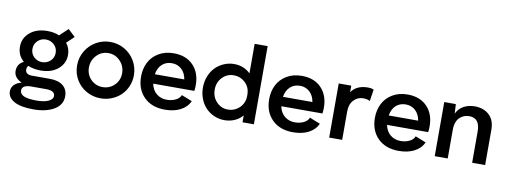

<svg xmlns="http://www.w3.org/2000/svg" viewBox="-71 -1127 4620 1747"><g transform="rotate(10 2239.5 -253.5)"><path d="M474.1 -561 540 -499 472.2 -434.1Q508.8 -388.7 508.8 -327.1Q508.8 -249 448 -197Q387.2 -145 287.1 -145Q220.7 -145 170.9 -167Q157.2 -154.8 157.2 -129.9Q157.2 -108.4 172.9 -96.7Q188.5 -85 215.8 -85H383.8Q461.9 -85 505.4 -50.3Q548.8 -15.6 548.8 46.9Q548.8 126.5 475.3 170.7Q401.9 214.8 283.2 214.8Q164.6 214.8 104.7 180.7Q44.9 146.5 44.9 88.9Q44.9 55.2 68.8 29.8Q92.8 4.4 137.2 -5.9Q104 -20.5 84 -44.9Q64 -69.3 64 -102.1Q64 -168 124 -195.8Q64.9 -246.1 64.9 -327.1Q64.9 -405.8 126.2 -457.8Q187.5 -509.8 287.1 -509.8Q351.6 -509.8 397 -488.8ZM144 64.9Q144 130.9 295.9 130.9Q369.1 130.9 408.7 111.8Q448.2 92.8 448.2 63Q448.2 13.2 366.2 13.2H231Q144 13.2 144 64.9ZM180.2 -326.2Q180.2 -281.7 211.4 -252Q242.7 -222.2 287.1 -222.2Q331.5 -222.2 363.3 -252Q395 -281.7 395 -326.2Q395 -371.1 363.3 -401.1Q331.5 -431.2 287.1 -431.2Q242.7 -431.2 211.4 -401.1Q180.2 -371.1 180.2 -326.2Z M606.4 -248Q606.4 -320.3 641.8 -380.9Q677.2 -441.4 737.5 -476.3Q797.9 -511.2 868.7 -511.2Q939.9 -511.2 1000.5 -476.3Q1061 -441.4 1096.2 -380.9Q1131.3 -320.3 1131.3 -248Q1131.3 -193.8 1110.6 -145.8Q1089.8 -97.7 1054.4 -63.7Q1019 -29.8 970.7 -10Q922.4 9.8 868.7 9.8Q797.4 9.8 737.3 -23.7Q677.2 -57.1 641.8 -116.7Q606.4 -176.3 606.4 -248ZM715.8 -249Q715.8 -183.1 760 -138.7Q804.2 -94.2 868.7 -94.2Q933.1 -94.2 977.8 -138.9Q1022.5 -183.6 1022.5 -249Q1022.5 -314.5 977.5 -361.3Q932.6 -408.2 868.7 -408.2Q804.7 -408.2 760.3 -361.3Q715.8 -314.5 715.8 -249Z M1462.4 9.8Q1339.8 9.8 1268.6 -61.3Q1197.3 -132.3 1197.3 -250Q1197.3 -322.3 1226.8 -380.6Q1256.3 -439 1315.7 -474.4Q1375 -509.8 1455.1 -509.8Q1568.8 -509.8 1635 -441.4Q1701.2 -373 1701.2 -258.8Q1701.2 -231.4 1697.3 -205.1H1317.4Q1329.1 -146 1368.9 -114Q1408.7 -82 1462.4 -82Q1508.8 -82 1544.9 -99.6Q1581.1 -117.2 1592.3 -147.9L1690.4 -108.9Q1665 -51.8 1605 -21Q1544.9 9.8 1462.4 9.8ZM1317.4 -292H1589.4Q1580.1 -350.1 1543.5 -384Q1506.8 -418 1454.1 -418Q1399.4 -418 1363.3 -384.8Q1327.1 -351.6 1317.4 -292Z M2283.7 -722.2V0H2178.7V-63Q2149.4 -28.8 2106.2 -9.5Q2063 9.8 2011.7 9.8Q1962.9 9.8 1918.7 -9Q1874.5 -27.8 1841.3 -61.3Q1808.1 -94.7 1788.6 -143.6Q1769 -192.4 1769 -249Q1769 -306.2 1788.8 -355.2Q1808.6 -404.3 1841.8 -437.5Q1875 -470.7 1919.2 -489.7Q1963.4 -508.8 2011.7 -508.8Q2102.5 -508.8 2163.6 -449.2V-722.2ZM1877.9 -250Q1877.9 -181.6 1921.4 -136.2Q1964.8 -90.8 2025.9 -90.8Q2088.9 -90.8 2133.8 -134.3Q2178.7 -177.7 2178.7 -245.1V-253.9Q2178.7 -321.8 2134 -364.5Q2089.4 -407.2 2025.9 -407.2Q1964.8 -407.2 1921.4 -362.1Q1877.9 -316.9 1877.9 -250Z M2646 9.8Q2523.4 9.8 2452.1 -61.3Q2380.9 -132.3 2380.9 -250Q2380.9 -322.3 2410.4 -380.6Q2439.9 -439 2499.3 -474.4Q2558.6 -509.8 2638.7 -509.8Q2752.4 -509.8 2818.6 -441.4Q2884.8 -373 2884.8 -258.8Q2884.8 -231.4 2880.9 -205.1H2501Q2512.7 -146 2552.5 -114Q2592.3 -82 2646 -82Q2692.4 -82 2728.5 -99.6Q2764.6 -117.2 2775.9 -147.9L2874 -108.9Q2848.6 -51.8 2788.6 -21Q2728.5 9.8 2646 9.8ZM2501 -292H2772.9Q2763.7 -350.1 2727.1 -384Q2690.4 -418 2637.7 -418Q2583 -418 2546.9 -384.8Q2510.7 -351.6 2501 -292Z M3247.6 -509.8Q3284.2 -509.8 3302.2 -499L3285.6 -392.1Q3260.7 -405.8 3222.7 -405.8Q3173.3 -405.8 3136.5 -368.2Q3099.6 -330.6 3099.6 -262.2V0H2979.5V-500H3095.2V-439Q3143.6 -509.8 3247.6 -509.8Z M3623 9.8Q3500.5 9.8 3429.2 -61.3Q3357.9 -132.3 3357.9 -250Q3357.9 -322.3 3387.5 -380.6Q3417 -439 3476.3 -474.4Q3535.6 -509.8 3615.7 -509.8Q3729.5 -509.8 3795.7 -441.4Q3861.8 -373 3861.8 -258.8Q3861.8 -231.4 3857.9 -205.1H3478Q3489.7 -146 3529.5 -114Q3569.3 -82 3623 -82Q3669.4 -82 3705.6 -99.6Q3741.7 -117.2 3752.9 -147.9L3851.1 -108.9Q3825.7 -51.8 3765.6 -21Q3705.6 9.8 3623 9.8ZM3478 -292H3750Q3740.7 -350.1 3704.1 -384Q3667.5 -418 3614.7 -418Q3560.1 -418 3523.9 -384.8Q3487.8 -351.6 3478 -292Z M4235.4 -509.8Q4317.9 -509.8 4369.1 -462.4Q4420.4 -415 4420.4 -326.2V0H4300.3V-289.1Q4300.3 -413.1 4201.7 -413.1Q4176.8 -413.1 4155 -404.8Q4133.3 -396.5 4114.7 -379.6Q4096.2 -362.8 4085.4 -333.5Q4074.7 -304.2 4074.7 -265.1V0H3954.6V-500H4061.5L4066.4 -413.1Q4090.3 -461.9 4134.3 -485.8Q4178.2 -509.8 4235.4 -509.8Z"/></g></svg>

Font: Human Sans Medium
Style: Regular
Weight: 500
Designer: Tim Radville
Foundry: Continuum
Version: Version 1.000;FEAKit 1.0